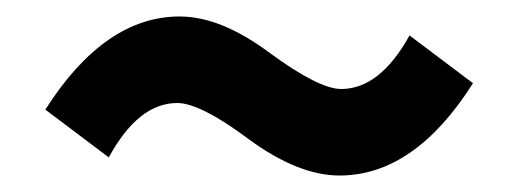

<svg xmlns="http://www.w3.org/2000/svg" viewBox="-20 -491 629 233"><path d="M282 -322Q223 -366 195 -366Q148 -366 112 -300L35 -358Q107 -471 198 -471Q248 -471 307 -427Q367 -383 394 -383Q441 -383 477 -448L554 -390Q483 -278 392 -278Q342 -278 282 -322Z"/></svg>

Font: Noto Sans Tobesmart edit
Style: Bold
Weight: 700
Designer: Ryoko NISHIZUKA  (kana & ideographs); Paul D. Hunt (Latin, Greek & Cyrillic); Wenlong ZHANG  (bopomofo); Sandoll Communi
Foundry: Adobe Systems Incorporated
Version: Version 1.005 Oct 7, 2021